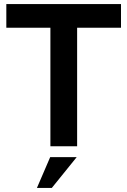

<svg xmlns="http://www.w3.org/2000/svg" viewBox="-20 -717 624 941"><path d="M227 -581H11V-697H573V-581H358V0H227ZM226 53H356L234 204H161Z"/></svg>

Font: Hanken Grotesk
Style: Bold
Weight: 700
Designer: Alfredo Marco Pradil
Foundry: Hanken Design Co.
Version: Version 3.014